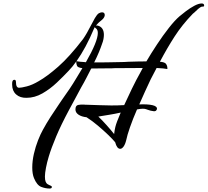

<svg xmlns="http://www.w3.org/2000/svg" viewBox="-20 -794 1197 1107"><path d="M133 -230Q96 -229 73 -249.5Q50 -270 50 -306V-312Q50 -329 58 -333Q60 -334 63 -334Q72 -334 72 -321Q72 -288 90 -288Q103 -288 134.5 -296Q166 -304 203 -326Q251 -353 315.5 -409.5Q380 -466 459 -569Q470 -585 481.5 -605Q493 -625 503 -645Q515 -669 527 -689.5Q539 -710 549 -717Q560 -723 568 -723Q584 -723 584 -707Q584 -701 579.5 -693Q575 -685 566 -678Q560 -674 550.5 -665Q541 -656 533 -646Q538 -648 545 -646Q579 -636 579 -593Q579 -582 576.5 -568.5Q574 -555 568 -540Q561 -519 550 -492.5Q539 -466 523 -434Q557 -434 594.5 -434.5Q632 -435 671 -436Q682 -436 695 -436.5Q708 -437 722 -438Q749 -439 777 -439.5Q805 -440 824 -440Q851 -486 885 -537.5Q919 -589 953.5 -633Q988 -677 1015 -700Q1029 -712 1052 -729.5Q1075 -747 1100 -760.5Q1125 -774 1143 -774Q1157 -774 1157 -762Q1157 -755 1148 -756Q1143 -757 1133.5 -751Q1124 -745 1107 -728Q1103 -724 1099.5 -721Q1096 -718 1092 -715Q1030 -651 986 -582.5Q942 -514 902 -438Q928 -436 936 -427Q946 -415 945 -396Q935 -398 920 -399.5Q905 -401 883 -402L849 -337Q833 -303 816 -266Q799 -229 783 -192Q832 -194 859.5 -187.5Q887 -181 885 -165Q880 -150 865 -153L848 -156L832 -161Q822 -165 813.5 -166.5Q805 -168 788 -166L770 -163Q746 -108 729.5 -60.5Q713 -13 708 13Q702 38 692.5 51Q683 64 673 64Q654 64 644 26Q630 9 603.5 -16.5Q577 -42 544.5 -69.5Q512 -97 479 -118Q450 -121 432.5 -133Q415 -145 415 -163Q415 -186 431 -189Q447 -192 464 -191Q469 -190 473.5 -190Q478 -190 482 -190Q523 -189 557 -187.5Q591 -186 622 -186Q642 -186 660 -186.5Q678 -187 696 -188Q716 -232 740.5 -282.5Q765 -333 793 -383L803 -402Q764 -402 722.5 -401.5Q681 -401 641 -401Q632 -400 622.5 -400Q613 -400 603 -400Q576 -400 549.5 -399.5Q523 -399 506 -399Q493 -374 479 -346.5Q465 -319 448 -290Q432 -260 414.5 -227.5Q397 -195 378 -160Q332 -74 304 -7.5Q276 59 261 109Q251 142 245 173.5Q239 205 239 224Q239 243 243 253Q247 263 253 267Q265 274 271 276Q279 279 279 284Q279 293 266 293Q242 293 217.5 283.5Q193 274 176 233Q166 209 166 172Q166 134 175.5 92.5Q185 51 199.5 14.5Q214 -22 227 -45Q247 -82 271.5 -120Q296 -158 320 -193Q328 -205 337 -218Q346 -231 355 -244Q369 -264 381.5 -282Q394 -300 401 -312L423 -348L455 -401Q430 -404 425 -413Q419 -426 420 -440Q398 -409 375 -385Q346 -354 307.5 -317.5Q269 -281 224.5 -255.5Q180 -230 133 -230ZM469 -436Q471 -435 475 -435Q544 -555 544 -604Q544 -622 534 -630Q527 -634 527 -638Q524 -633 522 -629Q499 -574 473.5 -526.5Q448 -479 421 -441Q430 -439 443 -438Q456 -437 469 -436ZM638 -21Q639 -32 641 -42.5Q643 -53 645 -62Q648 -75 656 -96Q664 -117 676 -145Q645 -138 611.5 -132.5Q578 -127 547 -122Q569 -101 594.5 -72.5Q620 -44 638 -21Z"/></svg>

Font: Birthstone Bounce Medium
Style: Regular
Weight: 500
Designer: Robert E. Leuschke
Foundry: Rob Leuschke
Version: Version 1.010; ttfautohint (v1.8.3)